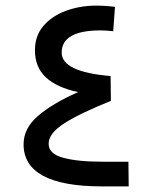

<svg xmlns="http://www.w3.org/2000/svg" viewBox="-20 -664 531 684"><path d="M375 -304.7 374 -393.1C257.8 -402.8 199.7 -430.7 199.7 -476.6C199.7 -529.3 246.1 -555.7 338.9 -555.7C352.5 -555.7 367.2 -554.7 383.3 -552.7L389.6 -639.6C365.7 -642.6 342.8 -644 320.3 -644C281.7 -643.6 246.1 -637.2 213.4 -625C180.7 -612.8 154.3 -594.7 134.3 -571.3C114.3 -547.9 104.5 -519 104.5 -484.9C104.5 -444.3 117.7 -412.1 143.6 -388.2C169.4 -364.3 208 -346.7 258.3 -335.9C195.3 -308.1 147.5 -279.3 114.3 -250C80.6 -220.7 64 -187.5 64 -149.9C64 -50.8 156.2 -0.5 340.3 0H438.5L437.5 -87.9H343.8C284.7 -87.9 238.3 -92.8 204.6 -102.1C170.4 -111.3 153.3 -127.9 153.3 -151.9C153.3 -176.8 171.9 -200.7 209 -224.6C246.1 -248.5 301.3 -274.9 375 -304.7Z"/></svg>

Font: Vazir
Style: Regular
Weight: 400
Designer: Saber Rastikerdar
Foundry: Saber Rastikerdar
Version: Version 27.002;January 24, 2021;FontCreator 13.0.0.2683 64-b